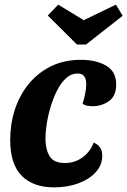

<svg xmlns="http://www.w3.org/2000/svg" viewBox="-20 -788 549 828"><path d="M214 20Q123 20 73.5 -30Q24 -80 24 -185Q24 -253 44 -315Q64 -377 103.5 -425.5Q143 -474 199.5 -502Q256 -530 329 -530Q394 -530 437.5 -505Q481 -480 481 -424Q481 -374 450 -352Q419 -330 379 -330Q370 -330 357 -332Q344 -334 336 -341Q342 -358 347 -382.5Q352 -407 352 -425Q352 -446 343.5 -458.5Q335 -471 314 -471Q287 -471 265 -451Q243 -431 226.5 -398.5Q210 -366 198.5 -328Q187 -290 181.5 -253.5Q176 -217 176 -190Q176 -144 194 -114.5Q212 -85 260 -85Q302 -85 335.5 -109Q369 -133 384 -173Q421 -158 421 -117Q421 -76 392.5 -45Q364 -14 317 3Q270 20 214 20ZM312 -596 186 -721 231 -768 341 -701 480 -768 509 -720 351 -596Z"/></svg>

Font: Sansita Swashed SemiBold
Style: Regular
Weight: 600
Designer: Pablo Cosgaya
Foundry: Omnibus-Type
Version: Version 1.003; ttfautohint (v1.8.3)